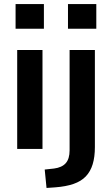

<svg xmlns="http://www.w3.org/2000/svg" viewBox="-20 -736 554 949"><path d="M57 -594V-716H197V-594ZM65 0V-489H190V0ZM316 -594V-716H456V-594ZM210 193 201 102 247 97Q286 92 305 70.5Q324 49 324 7V-489H449V-9Q449 40 438 76Q427 112 404 136Q381 160 343.5 173Q306 186 253 190Z"/></svg>

Font: Nunito Sans 12pt ExtraLight 12pt
Style: Bold
Weight: 700
Version: Version 3.101;gftools[0.9.27]